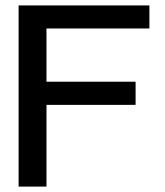

<svg xmlns="http://www.w3.org/2000/svg" viewBox="-20 -690 609 710"><path d="M532.5 -669.9H48.8V0H151.9V-302.2H481.4V-387.8H151.9V-584.7H532.5Z"/></svg>

Font: SaysetthaMai Thin
Style: Regular
Weight: 100
Designer: John M. Durdin
Foundry: Lao Script for Windows
Version: Version 1.101